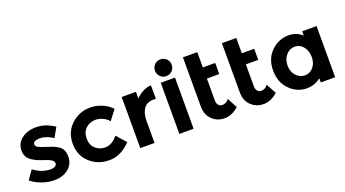

<svg xmlns="http://www.w3.org/2000/svg" viewBox="-57 -1324 3413 1898"><g transform="rotate(-20 1649.5 -374.5)"><path d="M269 8Q209 8 144 -13.5Q79 -35 27 -77L93 -171Q177 -106 272 -106Q301 -106 318 -117.5Q335 -129 335 -148Q335 -167 311.5 -183Q288 -199 243.5 -213Q199 -227 175.5 -237Q152 -247 122 -266Q61 -304 61 -378.5Q61 -453 121 -500Q181 -547 276 -547Q371 -547 466 -483L410 -383Q340 -431 270.5 -431Q201 -431 201 -393Q201 -372 223 -360Q245 -348 296 -332Q347 -316 368.5 -307.5Q390 -299 420 -281Q476 -247 476 -167.5Q476 -88 417.5 -40Q359 8 269 8Z M849 -125Q924 -125 984 -200L1073 -100Q969 8 848 8Q727 8 643.5 -68.5Q560 -145 560 -268.5Q560 -392 644.5 -469.5Q729 -547 845 -547Q903 -547 962.5 -523Q1022 -499 1067 -452L989 -350Q963 -381 925.5 -398Q888 -415 851 -415Q792 -415 749.5 -376.5Q707 -338 707 -269.5Q707 -201 749.5 -163Q792 -125 849 -125Z M1456 -406Q1389 -406 1356 -358.5Q1323 -311 1323 -233V0H1173V-538H1323V-467Q1352 -500 1395.5 -523Q1439 -546 1484 -547L1485 -406Z M1734 0H1584V-538H1734ZM1596.5 -606.5Q1571 -632 1571 -669Q1571 -706 1596.5 -731.5Q1622 -757 1659 -757Q1696 -757 1721.5 -731.5Q1747 -706 1747 -669Q1747 -632 1721.5 -606.5Q1696 -581 1659 -581Q1622 -581 1596.5 -606.5Z M2027 -699V-538H2157V-421H2027V-189Q2027 -158 2043 -140.5Q2059 -123 2081 -123Q2123 -123 2152 -161L2208 -56Q2138 8 2060.5 8Q1983 8 1929.5 -43Q1876 -94 1876 -182V-699Z M2437 -699V-538H2567V-421H2437V-189Q2437 -158 2453 -140.5Q2469 -123 2491 -123Q2533 -123 2562 -161L2618 -56Q2548 8 2470.5 8Q2393 8 2339.5 -43Q2286 -94 2286 -182V-699Z M2931 -547Q3012 -547 3072 -493V-538H3223V0H3072V-44Q3008 8 2926 8Q2823 8 2746 -69Q2669 -146 2669 -271.5Q2669 -397 2748 -472Q2827 -547 2931 -547ZM2820 -268Q2820 -202 2859 -160.5Q2898 -119 2950 -119Q3002 -119 3038 -160.5Q3074 -202 3074 -267.5Q3074 -333 3038 -377Q3002 -421 2949 -421Q2896 -421 2858 -377.5Q2820 -334 2820 -268Z"/></g></svg>

Font: Montserrat Alternates
Style: Bold
Weight: 700
Version: Version 2.001